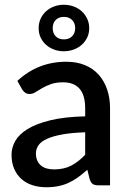

<svg xmlns="http://www.w3.org/2000/svg" viewBox="-20 -779 542 807"><path d="M338 -223Q280.5 -221 241 -213.8Q201.5 -206.5 177 -195.2Q152.5 -184 141.8 -168.5Q131 -153 131 -134.5Q131 -116.5 136.8 -103.8Q142.5 -91 152.8 -82.8Q163 -74.5 176.8 -70.8Q190.5 -67 207 -67Q249 -67 279.2 -82.8Q309.5 -98.5 338 -128.5ZM53 -439Q139.5 -519.5 259 -519.5Q303 -519.5 337.2 -505.2Q371.5 -491 394.8 -465Q418 -439 430.2 -403.2Q442.5 -367.5 442.5 -324V0H394.5Q379 0 371 -4.8Q363 -9.5 357.5 -24L347 -65.5Q327.5 -48 308.5 -34.2Q289.5 -20.5 269.2 -11Q249 -1.5 225.8 3.2Q202.5 8 174.5 8Q143.5 8 116.8 -0.5Q90 -9 70.5 -26.2Q51 -43.5 39.8 -69Q28.5 -94.5 28.5 -129Q28.5 -158.5 44.2 -186.5Q60 -214.5 96.2 -236.8Q132.5 -259 191.8 -273.5Q251 -288 338 -290V-324Q338 -379 314.5 -406Q291 -433 245.5 -433Q214.5 -433 193.5 -425.2Q172.5 -417.5 157 -408.5Q141.5 -399.5 129.5 -391.8Q117.5 -384 104 -384Q93 -384 85.2 -389.8Q77.5 -395.5 72.5 -404ZM142.5 -660.5Q142.5 -682.5 151 -700.8Q159.5 -719 174 -732Q188.5 -745 207.8 -752Q227 -759 248 -759Q269.5 -759 289 -752Q308.5 -745 323 -732Q337.5 -719 346.2 -700.8Q355 -682.5 355 -660.5Q355 -638.5 346.2 -620.8Q337.5 -603 323 -590.2Q308.5 -577.5 289 -570.5Q269.5 -563.5 248 -563.5Q227 -563.5 207.8 -570.5Q188.5 -577.5 174 -590.2Q159.5 -603 151 -620.8Q142.5 -638.5 142.5 -660.5ZM201.5 -660.5Q201.5 -639.5 214 -626.5Q226.5 -613.5 249 -613.5Q270 -613.5 283 -626.5Q296 -639.5 296 -660.5Q296 -682 283 -695Q270 -708 249 -708Q226.5 -708 214 -695Q201.5 -682 201.5 -660.5Z"/></svg>

Font: Lato SemiBold
Style: Regular
Weight: 600
Designer: Lukasz Dziedzic with Adam Twardoch and Botio Nikoltchev
Foundry: tyPoland Lukasz Dziedzic
Version: Version 2.015; 2015-08-06; http://www.latofonts.com/